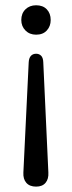

<svg xmlns="http://www.w3.org/2000/svg" viewBox="-20 -510 268 717"><path d="M114.9 186.9Q90.7 186.9 78.3 172.7Q65.9 158.4 67.3 134.1L87.2 -277.6Q88.2 -293.7 95.5 -301.5Q102.8 -309.3 114.9 -309.3Q126.6 -309.3 133.9 -301.5Q141.1 -293.7 141.6 -277.6L160.6 134.1Q162 158.4 150.1 172.7Q138.2 186.9 114.9 186.9ZM114.9 -380.5Q90.5 -380.5 75 -396.2Q59.5 -411.9 59.5 -435.4Q59.5 -459.9 75 -475.1Q90.5 -490.3 114.9 -490.3Q140.4 -490.3 154.8 -475.1Q169.3 -459.9 169.3 -435.4Q169.3 -411.9 154.8 -396.2Q140.4 -380.5 114.9 -380.5Z"/></svg>

Font: Nunito ExtraLight
Style: Regular
Weight: 200
Designer: Vernon Adams
Foundry: Vernon Adams
Version: Version 3.602